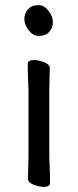

<svg xmlns="http://www.w3.org/2000/svg" viewBox="-20 -718 303 748"><path d="M131 -698Q152 -698 169 -676Q186 -654 186 -631.5Q186 -609 171.5 -593.5Q157 -578 131 -578Q109 -578 92 -599.5Q75 -621 75 -643.5Q75 -666 89 -682Q103 -698 131 -698ZM91 -108V-365Q91 -375 90 -395Q88 -436 88 -469Q88 -484 113 -484Q131 -484 151 -476Q174 -467 174 -452Q174 -444 173 -410Q172 -376 172 -365V-108Q172 -103 173 -82Q175 -41 175 -5Q175 10 150 10Q133 10 112 2Q89 -7 89 -22Q89 -31 90 -66.5Q91 -102 91 -108Z"/></svg>

Font: Moon Stars Kai
Style: Bold
Weight: 700
Designer: GuiWonder
Version: Version 1.101